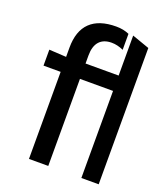

<svg xmlns="http://www.w3.org/2000/svg" viewBox="-136 -826 779 916"><g transform="rotate(20 253.5 -368.0)"><path d="M474 -692V0H386V-442H218V0H120V-442H33V-523L120 -518V-565Q120 -650 164.5 -693Q209 -736 296 -736Q333 -736 362 -723V-642Q331 -656 302 -656Q261 -656 239.5 -632Q218 -608 218 -561V-520H386V-723Z"/></g></svg>

Font: Non Bureau
Style: Regular
Weight: 400
Designer: Jona Saucedo
Foundry: Non Foundry
Version: Version 1.000; ttfautohint (v1.8.4)